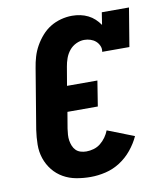

<svg xmlns="http://www.w3.org/2000/svg" viewBox="-84 -813 768 890"><g transform="rotate(-10 300.0 -367.5)"><path d="M271 8Q237 8 204 2Q171 -4 143 -20Q115 -36 95 -61Q75 -86 64.5 -117Q54 -148 54.5 -182.5Q55 -217 60 -251L107 -534Q111 -560 118.5 -585.5Q126 -611 139.5 -635Q153 -659 171.5 -680Q190 -701 213 -715Q236 -729 262.5 -736Q289 -743 315 -743Q335 -743 354 -739Q373 -735 390 -726.5Q407 -718 420.5 -705.5Q434 -693 445 -677L454 -735H582L552 -554H424Q427 -569 421 -582.5Q415 -596 404.5 -605Q394 -614 380 -618.5Q366 -623 351 -623Q332 -623 313 -614Q294 -605 281 -589Q268 -573 261 -553.5Q254 -534 251 -515L236 -427H379L360 -308H217L204 -231Q202 -217 201 -203Q200 -189 202 -176Q204 -163 209 -150.5Q214 -138 223 -129Q232 -120 245 -116Q258 -112 272 -112Q289 -112 306.5 -117Q324 -122 338.5 -133.5Q353 -145 364 -160.5Q375 -176 381 -192L506 -143Q491 -110 466.5 -80Q442 -50 410 -29.5Q378 -9 342 -0.5Q306 8 271 8Z"/></g></svg>

Font: Iosevka Etoile Heavy
Style: Italic
Weight: 900
Italic angle: -9°
Designer: Belleve Invis
Foundry: Belleve Invis
Version: Version 22.1.2; ttfautohint (v1.8.4)